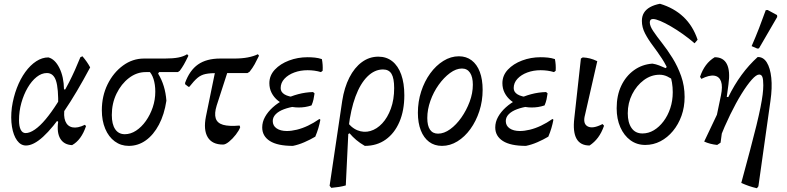

<svg xmlns="http://www.w3.org/2000/svg" viewBox="-20 -763 4180 1020"><path d="M118 10Q90 10 70.5 -17Q51 -44 43.5 -90Q36 -136 43 -192Q51 -247 69.5 -295.5Q88 -344 114.5 -380.5Q141 -417 172.5 -437.5Q204 -458 237 -458Q272 -449 295.5 -402Q319 -355 320 -288H352L289 -197Q291 -293 277.5 -334Q264 -375 229 -375Q201 -375 174.5 -354Q148 -333 127 -297Q106 -261 93.5 -216.5Q81 -172 81 -124Q81 -92 90 -74Q99 -56 116 -56Q138 -56 165.5 -75Q193 -94 223 -130Q253 -166 284.5 -215.5Q316 -265 347.5 -327Q379 -389 407 -459L418 -464Q443 -435 459 -405Q386 -268 323 -175.5Q260 -83 209 -36.5Q158 10 118 10ZM363 8Q320 6 300.5 -26Q281 -58 289 -116L273 -128L328 -214L324 -193Q316 -147 327 -119.5Q338 -92 365 -86.5Q392 -81 431 -100L437 -93Q412 -19 363 8Z M664 12Q622 12 589.5 -12Q557 -36 539 -79Q521 -122 521 -177Q521 -253 551.5 -315Q582 -377 633 -414.5Q684 -452 745 -452H855Q899 -452 927.5 -457.5Q956 -463 974 -475L981 -467Q966 -436 956.5 -419.5Q947 -403 935 -387L925 -380H754Q706 -380 665 -348.5Q624 -317 599 -265.5Q574 -214 574 -152Q574 -103 592 -76.5Q610 -50 643 -50Q674 -50 703 -69Q732 -88 755 -120.5Q778 -153 791.5 -193Q805 -233 805 -276Q805 -314 795.5 -343.5Q786 -373 768 -389L842 -407L820 -372Q839 -341 850 -305Q861 -269 864 -228Q853 -155 824.5 -101Q796 -47 755 -17.5Q714 12 664 12Z M1165 5Q1107 5 1083.5 -34Q1060 -73 1074 -144L1129 -412H1199L1131 -202Q1118 -160 1126 -134.5Q1134 -109 1165 -100Q1196 -91 1253 -96L1256 -87Q1250 -70 1233 -48Q1216 -26 1197 -10.5Q1178 5 1165 5ZM981 -302 964 -315 963 -322Q987 -389 1032 -420.5Q1077 -452 1150 -452H1225Q1265 -452 1296.5 -458Q1328 -464 1350 -475L1356 -467Q1344 -442 1333 -422Q1322 -402 1306 -382L1295 -375H1137Q1097 -375 1072.5 -370Q1048 -365 1029.5 -349.5Q1011 -334 986 -302Z M1536 12Q1454 12 1413.5 -14Q1373 -40 1373 -86Q1373 -115 1388 -142Q1403 -169 1429 -192.5Q1455 -216 1489.5 -234Q1524 -252 1563.5 -262.5Q1603 -273 1643 -274L1651 -267Q1649 -251 1645.5 -235Q1642 -219 1635 -203Q1591 -204 1553.5 -198.5Q1516 -193 1488 -182.5Q1460 -172 1444.5 -156Q1429 -140 1429 -120Q1429 -95 1449.5 -81Q1470 -67 1504 -67Q1528 -67 1557 -74Q1586 -81 1616.5 -95.5Q1647 -110 1677 -131L1682 -127Q1678 -105 1671.5 -83Q1665 -61 1655 -37Q1628 -21 1597 -7.5Q1566 6 1536 12ZM1567 -192Q1534 -192 1506 -201.5Q1478 -211 1456.5 -228.5Q1435 -246 1423 -269.5Q1411 -293 1411 -321Q1411 -362 1440 -393Q1469 -424 1515.5 -441.5Q1562 -459 1614 -459Q1634 -459 1653 -457Q1672 -455 1690 -449Q1693 -434 1694 -418.5Q1695 -403 1694 -387L1685 -380Q1652 -390 1614 -390Q1576 -390 1543.5 -378Q1511 -366 1491 -344.5Q1471 -323 1471 -295Q1471 -274 1491.5 -261.5Q1512 -249 1552 -246L1635 -203Q1617 -197 1600.5 -194.5Q1584 -192 1567 -192Z M1740 235 1731 224 1798 -227Q1809 -298 1836 -351Q1863 -404 1902.5 -433Q1942 -462 1990 -462Q2033 -462 2064 -437.5Q2095 -413 2111.5 -367Q2128 -321 2128 -257Q2128 -176 2102 -115.5Q2076 -55 2029 -21.5Q1982 12 1918 12Q1892 -3 1872.5 -19.5Q1853 -36 1837 -55L1802 -34L1815 -127Q1844 -85 1878.5 -71Q1913 -57 1947.5 -67Q1982 -77 2010.5 -107.5Q2039 -138 2056.5 -186Q2074 -234 2074 -295Q2074 -347 2060 -370.5Q2046 -394 2015 -394Q1970 -394 1932 -356.5Q1894 -319 1868.5 -250Q1843 -181 1832 -87L1817 222Q1800 227 1781 230Q1762 233 1740 235Z M2328 12Q2288 12 2259.5 -9.5Q2231 -31 2215.5 -70.5Q2200 -110 2200 -164Q2200 -223 2217.5 -277Q2235 -331 2265.5 -373Q2296 -415 2335.5 -439.5Q2375 -464 2418 -464Q2457 -464 2485.5 -442.5Q2514 -421 2529 -381Q2544 -341 2544 -286Q2544 -226 2526.5 -172.5Q2509 -119 2479 -77.5Q2449 -36 2410 -12Q2371 12 2328 12ZM2307 -53Q2339 -53 2371.5 -76.5Q2404 -100 2431 -138.5Q2458 -177 2475 -222.5Q2492 -268 2492 -313Q2492 -354 2477 -376.5Q2462 -399 2434 -399Q2403 -399 2370.5 -375Q2338 -351 2310.5 -312.5Q2283 -274 2266.5 -227.5Q2250 -181 2250 -136Q2250 -95 2264.5 -74Q2279 -53 2307 -53Z M2774 12Q2692 12 2651.5 -14Q2611 -40 2611 -86Q2611 -115 2626 -142Q2641 -169 2667 -192.5Q2693 -216 2727.5 -234Q2762 -252 2801.5 -262.5Q2841 -273 2881 -274L2889 -267Q2887 -251 2883.5 -235Q2880 -219 2873 -203Q2829 -204 2791.5 -198.5Q2754 -193 2726 -182.5Q2698 -172 2682.5 -156Q2667 -140 2667 -120Q2667 -95 2687.5 -81Q2708 -67 2742 -67Q2766 -67 2795 -74Q2824 -81 2854.5 -95.5Q2885 -110 2915 -131L2920 -127Q2916 -105 2909.5 -83Q2903 -61 2893 -37Q2866 -21 2835 -7.5Q2804 6 2774 12ZM2805 -192Q2772 -192 2744 -201.5Q2716 -211 2694.5 -228.5Q2673 -246 2661 -269.5Q2649 -293 2649 -321Q2649 -362 2678 -393Q2707 -424 2753.5 -441.5Q2800 -459 2852 -459Q2872 -459 2891 -457Q2910 -455 2928 -449Q2931 -434 2932 -418.5Q2933 -403 2932 -387L2923 -380Q2890 -390 2852 -390Q2814 -390 2781.5 -378Q2749 -366 2729 -344.5Q2709 -323 2709 -295Q2709 -274 2729.5 -261.5Q2750 -249 2790 -246L2873 -203Q2855 -197 2838.5 -194.5Q2822 -192 2805 -192Z M3112 10Q3014 10 3031 -135L3066 -452L3076 -458Q3096 -457 3114 -452.5Q3132 -448 3153 -438L3088 -153Q3075 -106 3102 -91.5Q3129 -77 3181 -104L3189 -95Q3176 -58 3157 -32.5Q3138 -7 3112 10Z M3408 7Q3363 7 3329 -18Q3295 -43 3275.5 -87Q3256 -131 3256 -188Q3256 -256 3280.5 -307.5Q3305 -359 3348 -390Q3391 -421 3446 -425Q3465 -422 3481.5 -415.5Q3498 -409 3516 -401L3536 -420L3564 -332Q3544 -348 3524.5 -357Q3505 -366 3484 -366Q3439 -366 3400.5 -337.5Q3362 -309 3338.5 -262.5Q3315 -216 3315 -161Q3315 -112 3335 -83Q3355 -54 3393 -54Q3425 -54 3453.5 -71Q3482 -88 3505 -118.5Q3528 -149 3541 -188.5Q3554 -228 3554 -273Q3554 -327 3537.5 -371Q3521 -415 3496.5 -452Q3472 -489 3447.5 -521.5Q3423 -554 3406.5 -586Q3390 -618 3390 -652Q3390 -677 3401 -695Q3412 -713 3433.5 -725Q3455 -737 3486 -743Q3560 -721 3610.5 -673.5Q3661 -626 3686 -552L3670 -533Q3640 -559 3607.5 -582Q3575 -605 3544 -623Q3513 -641 3488 -651.5Q3463 -662 3449 -662Q3432 -662 3432 -644Q3432 -625 3450.5 -597.5Q3469 -570 3497 -534.5Q3525 -499 3552.5 -455Q3580 -411 3598.5 -359Q3617 -307 3617 -248Q3617 -194 3600.5 -148Q3584 -102 3555 -67Q3526 -32 3488.5 -12.5Q3451 7 3408 7Z M4001 237Q3979 232 3960 225.5Q3941 219 3918 209Q3945 109 3965 34Q3985 -41 3998.5 -96.5Q4012 -152 4020 -192Q4028 -232 4031.5 -260.5Q4035 -289 4035 -310Q4035 -342 4030 -354.5Q4025 -367 4013 -367Q3998 -367 3973.5 -339.5Q3949 -312 3919.5 -264.5Q3890 -217 3859.5 -154.5Q3829 -92 3802 -23L3790 7Q3771 5 3753.5 0.5Q3736 -4 3721 -11L3834 -249L3849 -247Q3912 -376 4005 -460Q4035 -461 4053.5 -431.5Q4072 -402 4077.5 -349.5Q4083 -297 4073 -227L4009 227ZM3790 7 3760 -16 3810 -256Q3820 -304 3810.5 -330.5Q3801 -357 3774.5 -361Q3748 -365 3706 -344L3699 -355Q3723 -427 3777 -459Q3823 -459 3841.5 -422.5Q3860 -386 3850 -315L3808 -5ZM4109 -673 4012 -506 4003 -505 3973 -518Q3994 -566 4012.5 -613.5Q4031 -661 4048 -709L4058 -710L4108 -683Z"/></svg>

Font: Alegreya
Style: Italic
Weight: 400
Italic angle: -7°
Designer: Juan Pablo del Peral
Foundry: Huerta Tipografica
Version: Version 2.009